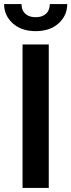

<svg xmlns="http://www.w3.org/2000/svg" viewBox="-33 -917 348 937"><path d="M141 -765Q71.5 -765 29.2 -803.2Q-13 -841.5 -13 -897H72Q72 -866.5 90.5 -849.8Q109 -833 141 -833Q173 -833 191.5 -849.8Q210 -866.5 210 -897H295Q295 -841 253 -803Q211 -765 141 -765ZM205 0H77V-700H205Z"/></svg>

Font: Cabin
Style: Bold
Weight: 700
Designer: Pablo Impallari
Foundry: Pablo Impallari. http://www.impallari.com Igino Marini. http://www.ikern.com
Version: Version 3.001;hotconv 1.0.109;makeotfexe 2.5.65596